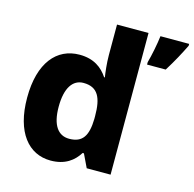

<svg xmlns="http://www.w3.org/2000/svg" viewBox="-111 -873 1005 995"><g transform="rotate(15 391.5 -375.0)"><path d="M245 10C323 10 368 -26 396 -71H403L437 0H565V-760H396V-597C396 -553 402 -503 406 -479H402C372 -524 327 -559 250 -559C128 -559 44 -462 44 -274C44 -88 127 10 245 10ZM783 -750V-760H629C624 -717 611 -652 600 -613V-600H700C735 -656 760 -703 783 -750ZM309 -124C250 -124 214 -171 214 -271C214 -372 250 -423 307 -423C385 -423 409 -370 409 -272V-257C407 -167 381 -124 309 -124Z"/></g></svg>

Font: Noto Sans Ethiopic ExtraBold
Style: Regular
Weight: 800
Designer: Monotype Design Team
Foundry: Monotype Imaging Inc.
Version: Version 2.102